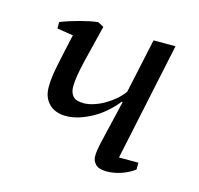

<svg xmlns="http://www.w3.org/2000/svg" viewBox="-74 -519 625 602"><g transform="rotate(15 238.5 -217.5)"><path d="M409.7 -47.4V-25.4Q392.1 -11.7 367.9 -3.4Q343.8 4.9 320.3 4.9Q294.9 4.9 284.2 -6.1Q273.4 -17.1 273.4 -31.7Q273.4 -42.5 274.9 -51.5Q276.4 -60.5 278.8 -73.2L313 -218.3H309.6Q295.9 -200.7 277.8 -184.6Q259.8 -168.5 239 -156.5Q218.3 -144.5 195.8 -137.2Q173.3 -129.9 151.4 -129.9Q135.7 -129.9 122.1 -134.5Q108.4 -139.2 98.4 -148.4Q88.4 -157.7 82.5 -171.4Q76.7 -185.1 76.7 -203.6Q76.7 -219.7 78.6 -235.6Q80.6 -251.5 84.5 -271.5Q88.4 -291.5 94.2 -317.6Q100.1 -343.8 107.9 -379.9L55.7 -388.2V-409.2Q69.3 -414.6 85.2 -419.7Q101.1 -424.8 116.9 -429Q132.8 -433.1 147.7 -436.3Q162.6 -439.5 174.3 -440.4L193.4 -430.2Q184.6 -393.6 176.8 -363.3Q168.9 -333 163.1 -307.6Q157.2 -282.2 153.8 -261.7Q150.4 -241.2 150.4 -224.6Q150.4 -206.1 160.2 -194.6Q169.9 -183.1 195.8 -183.1Q210 -183.1 227.1 -188.5Q244.1 -193.8 261 -203.4Q277.8 -212.9 293 -225.8Q308.1 -238.8 318.4 -253.4L356.4 -430.2H427.7L346.7 -47.4Z"/></g></svg>

Font: PT Astra Serif
Style: Italic
Weight: 400
Italic angle: -16°
Designer: A.Korolkova, I. Chaeva
Foundry: ParaType Ltd
Version: Version 1.001